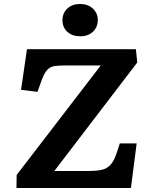

<svg xmlns="http://www.w3.org/2000/svg" viewBox="-20 -948 753 968"><path d="M672 -633 254 -86H428Q467 -86 493.5 -92Q520 -98 538 -118Q556 -138 569 -179L584 -225H669L640 0H63L64 -66L488 -618H308Q274 -618 253 -614.5Q232 -611 217 -594.5Q202 -578 188 -538L169 -485L86 -495L116 -700H665ZM295 -846Q295 -882 319.5 -905Q344 -928 384 -928Q423 -928 448 -905Q473 -882 473 -847Q473 -811 448.5 -788Q424 -765 385 -765Q344 -765 319.5 -787.5Q295 -810 295 -846Z"/></svg>

Font: Literata 7pt
Style: Bold Italic
Weight: 700
Italic angle: -2°
Designer: Latin by Veronika Burian and Jose Scaglione. Greek by Irene Vlachou. Cyrillic by Vera Evstafieva
Foundry: TypeTogether
Version: Version 3.002